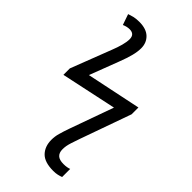

<svg xmlns="http://www.w3.org/2000/svg" viewBox="-302 -843 1160 1160"><g transform="rotate(45 278.0 -262.5)"><path d="M415 240Q340 240 307 205.5Q274 171 274 115Q274 86 282 57.5Q290 29 303 -8L404 -290L48 -214V-269L148 -528Q162 -563 170.5 -594.5Q179 -626 179 -649Q179 -692 136 -692Q114 -692 89 -681L65 -750Q79 -755 98.5 -760Q118 -765 146 -765Q206 -765 236.5 -735.5Q267 -706 267 -660Q267 -630 257.5 -593.5Q248 -557 229 -508L158 -322L508 -395V-337L392 -11Q380 23 373.5 43.5Q367 64 364.5 78Q362 92 362 108Q362 137 378 152Q394 167 429 167Q446 167 459 164.5Q472 162 479 159V228Q466 233 450.5 236.5Q435 240 415 240Z"/></g></svg>

Font: Noto Sans Living
Style: Regular
Weight: 400
Designer: Monotype Design Team
Foundry: Monotype Imaging Inc.
Version: Version 2.013; ttfautohint (v1.8.4.7-5d5b)